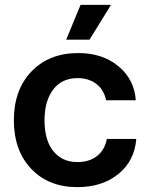

<svg xmlns="http://www.w3.org/2000/svg" viewBox="-20 -760 612 789"><path d="M298 9Q180 9 108.5 -66Q37 -141 37 -266Q37 -391 109.5 -466.5Q182 -542 302 -542Q401 -542 466.5 -488Q532 -434 538 -348H416Q407 -392 375.5 -415.5Q344 -439 299 -439Q234 -439 198.5 -392Q163 -345 163 -266Q163 -183 199.5 -138.5Q236 -94 298 -94Q348 -94 379.5 -119.5Q411 -145 419 -189H540Q533 -99 466.5 -45Q400 9 298 9ZM252 -597 311 -740H436L348 -597Z"/></svg>

Font: Mona Sans SemiBold
Style: Regular
Weight: 600
Designer: Deni Anggara
Foundry: GitHub
Version: Version 2.000;Glyphs 3.2.3 (3260)